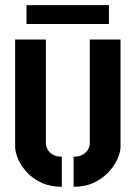

<svg xmlns="http://www.w3.org/2000/svg" viewBox="-20 -711 520 736"><path d="M81.6 -619.1V-691.2H397.6V-619.1ZM262.2 5V-110.3Q283.6 -110.3 297.5 -118.4Q311.5 -126.5 317.8 -138.5Q324.2 -150.5 324.2 -162.3V-559.4H442V-148.6Q442 -129 430.8 -102.8Q419.5 -76.7 396.9 -52.1Q374.3 -27.4 340.5 -11.2Q306.6 5 262.2 5ZM217 5Q172.5 5 138.6 -10.8Q104.6 -26.5 82.5 -51Q60.4 -75.5 49.2 -101.7Q38 -128 38 -148.3V-559.4H155.8V-162.3Q155.8 -151 162.2 -138.8Q168.7 -126.5 182.2 -118.4Q195.7 -110.3 217 -110.3Z"/></svg>

Font: Stick No Bills ExtraLight
Style: Regular
Weight: 200
Designer: Kosala Senevirathne, Siva Puranthara, Lasantha Premarathna, Tharique Azeez
Foundry: mooniak
Version: Version 2.000